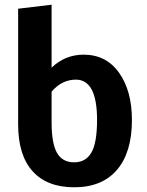

<svg xmlns="http://www.w3.org/2000/svg" viewBox="-20 -778 623 815"><path d="M335 -546Q431 -546 485.5 -469Q540 -392 540 -269Q540 -131 476.5 -57Q413 17 295 17Q180 17 118.5 -51Q57 -119 57 -250V-741L199 -758V-491Q257 -546 335 -546ZM295 -89Q344 -89 368 -130.5Q392 -172 392 -269Q392 -440 302 -440Q243 -440 199 -389V-259Q199 -169 222 -129Q245 -89 295 -89Z"/></svg>

Font: FiraGO SemiBold
Style: Regular
Weight: 600
Designer: bBox Type
Foundry: bBox Type GmbH
Version: Version 1.001;PS 001.001;hotconv 1.0.88;makeotf.lib2.5.64775